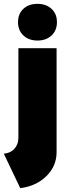

<svg xmlns="http://www.w3.org/2000/svg" viewBox="-40 -752 356 1004"><path d="M-20 51.8Q14.6 48.8 35.4 25.9Q56.2 2.9 56.2 -32.2V-500H255.9V43.9Q255.9 116.2 202.9 168.7Q149.9 221.2 65.9 231.9ZM155.8 -540Q110.4 -540 82.3 -566.7Q54.2 -593.3 54.2 -636.2Q54.2 -679.2 82 -705.6Q109.9 -731.9 155.8 -731.9Q201.7 -731.9 229.7 -705.6Q257.8 -679.2 257.8 -636.2Q257.8 -593.3 229.7 -566.7Q201.7 -540 155.8 -540Z"/></svg>

Font: Apfel Grotezk Satt
Style: Regular
Weight: 900
Designer: Luigi Gorlero
Foundry: © 2023, Luigi Gorlero & Collletttivo
Version: Version 2.000;Glyphs 3.2 (3217)